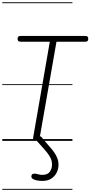

<svg xmlns="http://www.w3.org/2000/svg" viewBox="-25 -1246 800 1698"><path d="M295 0Q277.5 0 271.8 -8Q266 -16 268.5 -31L415.5 -877H161.5Q142.5 -877 136.5 -884Q130.5 -891 130.5 -903Q130.5 -914.5 136.5 -921.5Q142.5 -928.5 161.5 -928.5H726Q744 -928.5 749.8 -921.5Q755.5 -914.5 755.5 -903Q755.5 -891 749.8 -884Q744 -877 726 -877H474.5L326.5 -31Q325 -20 319.5 -10Q314 0 295 0ZM295 0Q277.5 0 271.8 -8Q266 -16 268.5 -31L415.5 -877H161.5Q142.5 -877 136.5 -884Q130.5 -891 130.5 -903Q130.5 -914.5 136.5 -921.5Q142.5 -928.5 161.5 -928.5H726Q744 -928.5 749.8 -921.5Q755.5 -914.5 755.5 -903Q755.5 -891 749.8 -884Q744 -877 726 -877H474.5L326.5 -31Q325 -20 319.5 -10Q314 0 295 0ZM349.5 354Q323 354 301 349.5Q279 345 265.8 336.5Q252.5 328 252.5 316Q252.5 298.5 263.5 293Q274.5 287.5 291.5 290.5Q306 293 319.8 296.8Q333.5 300.5 349.5 300.5Q395.5 300.5 415.2 273.5Q435 246.5 435 209Q435 181 424.2 156.2Q413.5 131.5 391.5 103.5Q375.5 83 348.5 53.5Q321.5 24 301 1Q291 -10.5 297.8 -25.2Q304.5 -40 319 -40Q326 -40 331.8 -40.2Q337.5 -40.5 345.5 -29.5Q353.5 -19 368.8 -1Q384 17 400 35.2Q416 53.5 427 66.5Q441.5 83 456.8 105.2Q472 127.5 482.2 154Q492.5 180.5 492.5 210Q492.5 246 476.8 279Q461 312 429.5 333Q398 354 349.5 354ZM-5 424.5H615.5V432.5H-5ZM-5 -16H615.5V0H-5ZM-5 -501.5H615.5V-493.5H-5ZM-5 -1226H615.5V-1218H-5Z"/></svg>

Font: Edu AU VIC WA NT Guides
Style: Regular
Weight: 400
Designer: Tina and Corey Anderson, Eben Sorkin, Mirko Velimirovic
Foundry: Google for Education
Version: Version 1.001